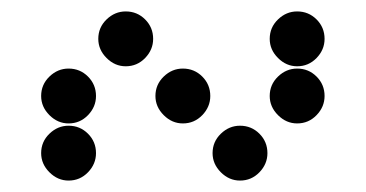

<svg xmlns="http://www.w3.org/2000/svg" viewBox="-20 -518 640 336"><path d="M152 -450Q152 -431 166.5 -416.5Q181 -402 200 -402Q220 -402 234 -416.5Q248 -431 248 -450Q248 -470 234 -484Q220 -498 200 -498Q181 -498 166.5 -484Q152 -470 152 -450ZM452 -450Q452 -431 466.5 -416.5Q481 -402 500 -402Q520 -402 534 -416.5Q548 -431 548 -450Q548 -470 534 -484Q520 -498 500 -498Q481 -498 466.5 -484Q452 -470 452 -450ZM52 -350Q52 -331 66.5 -316.5Q81 -302 100 -302Q120 -302 134 -316.5Q148 -331 148 -350Q148 -370 134 -384Q120 -398 100 -398Q81 -398 66.5 -384Q52 -370 52 -350ZM252 -350Q252 -331 266.5 -316.5Q281 -302 300 -302Q320 -302 334 -316.5Q348 -331 348 -350Q348 -370 334 -384Q320 -398 300 -398Q281 -398 266.5 -384Q252 -370 252 -350ZM452 -350Q452 -331 466.5 -316.5Q481 -302 500 -302Q520 -302 534 -316.5Q548 -331 548 -350Q548 -370 534 -384Q520 -398 500 -398Q481 -398 466.5 -384Q452 -370 452 -350ZM52 -250Q52 -231 66.5 -216.5Q81 -202 100 -202Q120 -202 134 -216.5Q148 -231 148 -250Q148 -270 134 -284Q120 -298 100 -298Q81 -298 66.5 -284Q52 -270 52 -250ZM352 -250Q352 -231 366.5 -216.5Q381 -202 400 -202Q420 -202 434 -216.5Q448 -231 448 -250Q448 -270 434 -284Q420 -298 400 -298Q381 -298 366.5 -284Q352 -270 352 -250Z"/></svg>

Font: Matrix Sans Print
Style: Regular
Weight: 400
Designer: Brad Neil
Version: Version 1.100